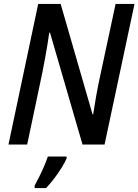

<svg xmlns="http://www.w3.org/2000/svg" viewBox="-20 -734 703 975"><path d="M23 0 174 -714H288L450 -153H453Q459 -194 468.5 -247Q478 -300 487 -341L567 -714H663L511 0H399L234 -568H230Q227 -544 221 -507.5Q215 -471 208 -433Q201 -395 195 -365L118 0ZM156 208Q166 190 179 164Q192 138 204 110Q216 82 223 61H318V71Q310 90 293 117.5Q276 145 255 172.5Q234 200 214 221H156Z"/></svg>

Font: Noto Sans SemiCondensed Medium
Style: Italic
Weight: 500
Width: 4
Italic angle: -12°
Designer: Monotype Design Team
Foundry: Monotype Imaging Inc.
Version: Version 2.013; ttfautohint (v1.8.4.7-5d5b)